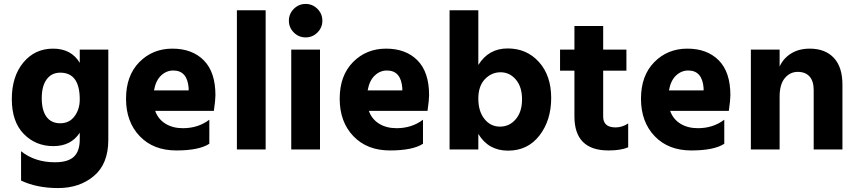

<svg xmlns="http://www.w3.org/2000/svg" viewBox="-20 -759 4353 975"><path d="M385 -254Q385 -390 286 -390Q242 -390 217 -356Q192 -322 192 -260.5Q192 -199 216 -166Q240 -133 286 -133Q332 -133 358.5 -168.5Q385 -204 385 -254ZM530 -49Q530 73 457 134.5Q384 196 275.5 196Q167 196 87 158V9Q157 65 259 65Q325 65 355 37Q385 9 385 -51V-85Q341 -17 251 -17Q161 -17 100.5 -79Q40 -141 40 -256Q40 -371 98.5 -441.5Q157 -512 249.5 -512Q342 -512 385 -440V-507H530Z M860 -401Q825 -401 798 -375.5Q771 -350 762 -300H938V-312Q931 -401 860 -401ZM1043 -29Q991 5 875 5Q759 5 689.5 -67.5Q620 -140 620 -257.5Q620 -375 687.5 -443.5Q755 -512 855.5 -512Q956 -512 1015 -452.5Q1074 -393 1074 -275Q1074 -252 1066 -196H768Q783 -154 820 -131Q857 -108 909 -108Q986 -108 1043 -151Z M1329 0H1183V-707H1329Z M1592 -714Q1617 -689 1617 -654Q1617 -619 1592 -594Q1567 -569 1532 -569Q1497 -569 1472 -594Q1447 -619 1447 -654Q1447 -689 1472 -714Q1497 -739 1532 -739Q1567 -739 1592 -714ZM1605 0H1459V-507H1605Z M1945 -401Q1910 -401 1883 -375.5Q1856 -350 1847 -300H2023V-312Q2016 -401 1945 -401ZM2128 -29Q2076 5 1960 5Q1844 5 1774.5 -67.5Q1705 -140 1705 -257.5Q1705 -375 1772.5 -443.5Q1840 -512 1940.5 -512Q2041 -512 2100 -452.5Q2159 -393 2159 -275Q2159 -252 2151 -196H1853Q1868 -154 1905 -131Q1942 -108 1994 -108Q2071 -108 2128 -151Z M2522 -392Q2476 -392 2442.5 -357Q2409 -322 2409 -258Q2409 -194 2440 -155Q2471 -116 2519 -116Q2567 -116 2599 -153.5Q2631 -191 2631 -254.5Q2631 -318 2599.5 -355Q2568 -392 2522 -392ZM2409 0H2263V-707H2409V-429Q2461 -513 2558 -513Q2655 -513 2717 -444Q2779 -375 2779 -261.5Q2779 -148 2719.5 -71Q2660 6 2560 6Q2460 6 2409 -79Z M3070 5Q2897 5 2897 -168V-400H2824V-507H2897V-627H3043V-507H3161V-400H3043V-167Q3043 -140 3058.5 -126Q3074 -112 3106.5 -112Q3139 -112 3170 -132V-11Q3133 5 3070 5Z M3475 -401Q3440 -401 3413 -375.5Q3386 -350 3377 -300H3553V-312Q3546 -401 3475 -401ZM3658 -29Q3606 5 3490 5Q3374 5 3304.5 -67.5Q3235 -140 3235 -257.5Q3235 -375 3302.5 -443.5Q3370 -512 3470.5 -512Q3571 -512 3630 -452.5Q3689 -393 3689 -275Q3689 -252 3681 -196H3383Q3398 -154 3435 -131Q3472 -108 3524 -108Q3601 -108 3658 -151Z M4258 0H4112V-302Q4112 -347 4091 -370.5Q4070 -394 4031 -394Q3992 -394 3965.5 -362.5Q3939 -331 3939 -268V0H3793V-507H3939V-421Q3958 -463 3997.5 -487.5Q4037 -512 4092 -512Q4170 -512 4214 -465.5Q4258 -419 4258 -329Z"/></svg>

Font: Hind Vadodara
Style: Bold
Weight: 700
Designer: Hitesh Malaviya
Foundry: Indian Type Foundry
Version: Version 0.702;PS 1.0;hotconv 1.0.81;makeotf.lib2.5.63406